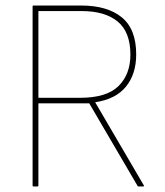

<svg xmlns="http://www.w3.org/2000/svg" viewBox="-20 -675 598 695"><path d="M101 0Q98 0 98 -3V-652Q98 -655 101 -655H274Q368 -655 420.5 -612.5Q473 -570 473 -478Q473 -407 436 -361.5Q399 -316 325 -305V-304L500 -5Q502 -3 501 -1.5Q500 0 498 0H481Q479 0 478 -2L303 -301H119V-3Q119 0 115 0ZM119 -321H270Q366 -321 409 -363.5Q452 -406 452 -477Q452 -559 406 -597Q360 -635 275 -635H119Z"/></svg>

Font: Sofia Sans Semi Condensed Thin
Style: Regular
Weight: 250
Version: Version 4.100